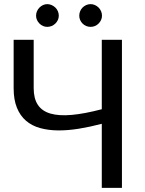

<svg xmlns="http://www.w3.org/2000/svg" viewBox="-20 -909 701 929"><path d="M570 -716.5V0H472.5V-310Q415.5 -295 361.5 -286.2Q307.5 -277.5 260.2 -278Q213 -278.5 173.5 -289.5Q134 -300.5 105.8 -324.8Q77.5 -349 61.8 -387.8Q46 -426.5 46 -482.5V-716.5H143V-482Q143 -432.5 163 -402Q183 -371.5 224 -359.5Q265 -347.5 326.8 -353Q388.5 -358.5 472.5 -380.5V-716.5ZM264.5 -833Q264.5 -822 260 -812.2Q255.5 -802.5 247.8 -795Q240 -787.5 229.8 -783.2Q219.5 -779 208.5 -779Q198 -779 188.2 -783.2Q178.5 -787.5 171 -795Q163.5 -802.5 159 -812.2Q154.5 -822 154.5 -833Q154.5 -844.5 159 -854.8Q163.5 -865 171 -872.5Q178.5 -880 188.2 -884.5Q198 -889 208.5 -889Q219.5 -889 229.8 -884.5Q240 -880 247.8 -872.5Q255.5 -865 260 -854.8Q264.5 -844.5 264.5 -833ZM473.5 -833Q473.5 -822 469 -812.2Q464.5 -802.5 457 -795Q449.5 -787.5 439.5 -783.2Q429.5 -779 418.5 -779Q407 -779 397 -783.2Q387 -787.5 379.5 -795Q372 -802.5 367.8 -812.2Q363.5 -822 363.5 -833Q363.5 -844.5 367.8 -854.8Q372 -865 379.5 -872.5Q387 -880 397 -884.5Q407 -889 418.5 -889Q429.5 -889 439.5 -884.5Q449.5 -880 457 -872.5Q464.5 -865 469 -854.8Q473.5 -844.5 473.5 -833Z"/></svg>

Font: Lato-Regular
Style: Regular
Weight: 400
Designer: Lukasz Dziedzic with Adam Twardoch and Botio Nikoltchev
Foundry: tyPoland Lukasz Dziedzic
Version: Version 2.015; 2015-08-06; http://www.latofonts.com/